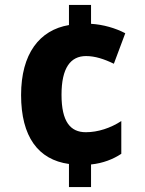

<svg xmlns="http://www.w3.org/2000/svg" viewBox="-20 -744 586 774"><path d="M347 -648V-724H258V-643C139 -623 65 -527 65 -361C65 -193 134 -100 258 -83V10H347V-81C395 -86 436 -102 469 -124V-256C426 -228 375 -211 326 -211C264 -211 228 -253 228 -362C228 -470 264 -518 327 -518C363 -518 400 -506 439 -487L485 -610C445 -631 396 -645 347 -648Z"/></svg>

Font: Noto Sans Lao SemiCondensed ExtraBold
Style: Regular
Weight: 800
Width: 4
Designer: Monotype Design Team
Foundry: Monotype Imaging Inc.
Version: Version 2.003